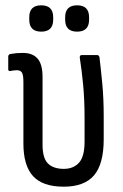

<svg xmlns="http://www.w3.org/2000/svg" viewBox="-20 -694 464 722"><path d="M220 8Q140 8 104 -32Q68 -72 68 -154V-386Q68 -412 62.5 -421Q57 -430 43 -430Q37 -430 30.5 -429Q24 -428 18 -427Q11 -426 11 -434V-481Q11 -489 19 -491Q41 -495 66 -495Q103 -495 121.5 -473.5Q140 -452 140 -405V-150Q140 -99 160.5 -79Q181 -59 220 -59Q256 -59 277 -82Q298 -105 298 -161V-251Q298 -320 292.5 -376.5Q287 -433 280 -477Q279 -487 288 -487H345Q352 -487 354 -479Q359 -438 364.5 -381Q370 -324 370 -257V-171Q370 -77 333.5 -34.5Q297 8 220 8ZM135 -575Q90 -575 90 -620V-629Q90 -674 135 -674Q180 -674 180 -629V-620Q180 -575 135 -575ZM270 -575Q225 -575 225 -620V-629Q225 -674 270 -674Q315 -674 315 -629V-620Q315 -575 270 -575Z"/></svg>

Font: Sofia Sans Cond
Style: Regular
Weight: 400
Width: 3
Designer: Botio Nikoltchev, Ani Petrova
Foundry: lettersoup
Version: Version 4.100; ttfautohint (v1.8.3)